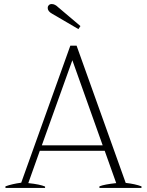

<svg xmlns="http://www.w3.org/2000/svg" viewBox="-20 -930 727 950"><path d="M216 -891Q216 -899 221.5 -904.5Q227 -910 236 -910Q252 -910 268 -894L378 -801L368 -786L238 -862Q216 -874 216 -891ZM680 -8V0H472V-8Q497 -18 555 -24L498 -184H177L120 -24Q178 -18 203 -7V0H7V-8Q40 -20 85 -26L328 -704H359L602 -25Q648 -20 680 -8ZM488 -211 338 -632 187 -211Z"/></svg>

Font: Trirong ExtraLight
Style: Regular
Weight: 275
Designer: Katatrad Team
Foundry: CadsonDemak
Version: Version 1.001